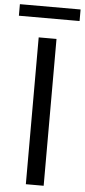

<svg xmlns="http://www.w3.org/2000/svg" viewBox="-96 -943 431 977"><g transform="rotate(5 120.0 -455.0)"><path d="M-35 -851H275V-910H-35ZM75 0H166V-750H75Z"/></g></svg>

Font: Orkney
Style: Regular
Weight: 400
Designer: Samuel Oakes and Alfredo Marco Pradil
Foundry: Alfredo Marco Pradil
Version: 1.0; ttfautohint (v1.5)